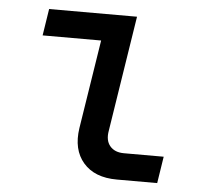

<svg xmlns="http://www.w3.org/2000/svg" viewBox="-44 -597 689 644"><g transform="rotate(5 300.0 -275.0)"><path d="M372 0Q297 0 259 -44Q221 -88 232 -161L279 -460H82L96 -550H392L331 -161Q325 -128 341 -109Q357 -90 388 -90H522L508 0Z"/></g></svg>

Font: JetBrains Mono NL Medium
Style: Italic
Weight: 500
Italic angle: -9°
Monospace: yes
Designer: Philipp Nurullin, Konstantin Bulenkov
Foundry: JetBrains
Version: Version 2.305; ttfautohint (v1.8.4.7-5d5b)